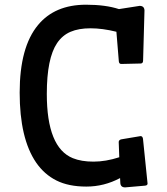

<svg xmlns="http://www.w3.org/2000/svg" viewBox="-20 -772 707 815"><path d="M572.8 -747.1Q592.3 -747.1 593.3 -728L587.4 -515.1Q587.4 -502.4 576.7 -502.4L494.6 -500.5Q485.4 -500.5 484.4 -511.7L474.1 -637.2Q414.6 -651.9 364.3 -651.9Q314 -651.9 279.3 -637Q244.6 -622.1 222.2 -588.9Q178.7 -524.4 178.7 -373.5Q178.7 -145.5 289.1 -100.6Q325.2 -85.9 377 -85.9Q428.7 -85.9 486.3 -104.5L483.9 -169.9Q484.9 -178.7 495.6 -180.7L576.7 -194.3Q585 -194.3 586.9 -183.1L606.4 7.3Q606.4 15.1 595.2 16.1L511.2 23.4Q491.7 23.4 490.7 4.4L489.7 -16.1Q421.9 20 346.4 20Q271 20 219.5 -5.9Q168 -31.7 133.3 -82Q63.5 -184.1 63.5 -378.9Q63.5 -572.3 141.6 -666Q212.9 -752 345.2 -752Q428.2 -752 484.9 -733.4Z"/></svg>

Font: Wellfleet
Style: Regular
Weight: 400
Designer: Riccardo De Franceschi
Foundry: Riccardo De Franceschi
Version: Version 1.002